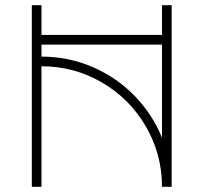

<svg xmlns="http://www.w3.org/2000/svg" viewBox="-20 -716 780 736"><path d="M638 -696V0H601Q601 -125 539 -231.5Q477 -338 370.5 -400Q264 -462 139 -462V0H102V-696H139V-582H601V-696ZM601 -188V-545H139V-499Q242 -499 334 -459.5Q426 -420 495 -349.5Q564 -279 601 -188Z"/></svg>

Font: Major Mono Display
Style: Regular
Weight: 400
Designer: Emre Parlak
Foundry: Emre Parlak
Version: Version 2.000; ttfautohint (v1.8) -l 8 -r 50 -G 200 -x 14 -D